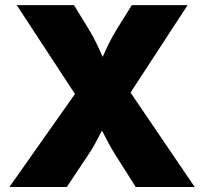

<svg xmlns="http://www.w3.org/2000/svg" viewBox="-20 -748 816 768"><path d="M17.6 0 331.1 -444.8V-293.9L46.9 -727.5H275.9L334 -632.8Q354 -600.6 367.9 -570.6Q381.8 -540.5 394 -513.2Q406.2 -485.8 419.9 -461.4H360.4Q375 -485.8 387.2 -513.2Q399.4 -540.5 413.8 -570.6Q428.2 -600.6 448.2 -632.8L507.3 -727.5H730.5L455.1 -305.7V-446.8L758.8 0H522.9L443.8 -125Q425.8 -153.3 414.8 -174.1Q403.8 -194.8 395 -212.2Q386.2 -229.5 374.5 -248H400.9Q389.6 -229.5 380.6 -211.9Q371.6 -194.3 360.4 -173.6Q349.1 -152.8 330.6 -125L247.1 0Z"/></svg>

Font: Inter 18pt Black
Style: Regular
Weight: 900
Designer: Rasmus Andersson
Foundry: rsms
Version: Version 4.001;git-66647c0bb